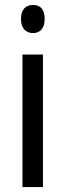

<svg xmlns="http://www.w3.org/2000/svg" viewBox="-20 -758 265 778"><path d="M114 -738C84 -738 65 -719 65 -681C65 -644 84 -624 114 -624C143 -624 161 -644 161 -681C161 -719 144 -738 114 -738ZM154 -537H71V0H154Z"/></svg>

Font: Noto Sans Gujarati UI Condensed
Style: Regular
Weight: 400
Width: 3
Designer: Jelle Bosma - Monotype Design Team, Universal Thirst
Foundry: Monotype Imaging Inc.
Version: Version 2.106